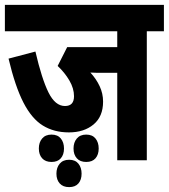

<svg xmlns="http://www.w3.org/2000/svg" viewBox="-20 -642 691 786"><path d="M581 -514V14H460V-344H400Q389 -344 375.5 -344Q362 -344 350 -345Q374 -319 388 -289Q402 -259 402 -226Q402 -165 363 -132.5Q324 -100 262 -100Q201 -100 155.5 -128Q110 -156 76 -222Q42 -288 15 -402L125 -431Q151 -319 178.5 -263.5Q206 -208 246 -208Q283 -208 283 -248Q283 -280 264 -312.5Q245 -345 216 -372L255 -449H460V-514H0V-622H651V-514ZM281 -34Q281 -59 294.5 -75Q308 -91 333 -91Q358 -91 371 -75Q384 -59 384 -34Q384 -9 371 6Q358 21 333 21Q308 21 294.5 6Q281 -9 281 -34ZM139 -34Q139 -59 152.5 -75Q166 -91 191 -91Q216 -91 229 -75Q242 -59 242 -34Q242 -9 229 6Q216 21 191 21Q166 21 152.5 6Q139 -9 139 -34ZM211 69Q211 44 224.5 28Q238 12 263 12Q288 12 301 28Q314 44 314 69Q314 94 301 109Q288 124 263 124Q238 124 224.5 109Q211 94 211 69Z"/></svg>

Font: Noto Sans Devanagari UI ExtraCondensed
Style: Bold
Weight: 700
Width: 2
Designer: Jelle Bosma - Monotype Design Team
Foundry: Monotype Imaging Inc.
Version: Version 2.004